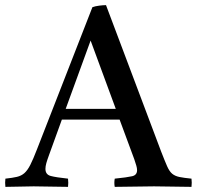

<svg xmlns="http://www.w3.org/2000/svg" viewBox="-48 -727 767 748"><path d="M-27 1Q-29 -15 -27 -31Q1 -34 18 -38Q35 -42 47 -52.5Q59 -63 70 -84.5Q81 -106 96 -145L312 -699Q323 -703 338.5 -705Q354 -707 365 -707L580 -136Q594 -100 603 -79.5Q612 -59 623 -50Q634 -41 651 -37.5Q668 -34 698 -31Q700 -15 698 1Q663 1 626 0Q589 -1 552 -1Q514 -1 475.5 0Q437 1 399 1Q396 -14 399 -31Q448 -36 467 -40.5Q486 -45 486 -64Q486 -72 483 -82Q480 -92 475 -107L418 -261H193L143 -123Q136 -104 132.5 -91.5Q129 -79 129 -69Q129 -47 149.5 -41.5Q170 -36 217 -31Q219 -14 217 1Q183 1 150 0Q117 -1 83 -1Q55 -1 29 0Q3 1 -27 1ZM208 -303H403L305 -569Z"/></svg>

Font: Tiro Kannada
Style: Regular
Weight: 400
Designer: Kannada: John Hudson & Fiona Ross. Latin: John Hudson.
Foundry: Tiro Typeworks Ltd.
Version: Version 1.52